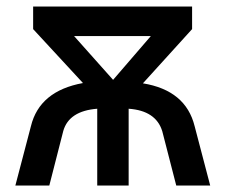

<svg xmlns="http://www.w3.org/2000/svg" viewBox="-20 -571 693 591"><path d="M27.3 0 75.2 -182.6Q101.6 -291 235.4 -315.4L82 -481.4V-550.8H571.3V-481.4L419.9 -314.5Q551.8 -293 579.1 -182.6L627 0H522.5L479.5 -167Q460 -230.5 376 -236.3V0H279.3V-236.3Q192.4 -229.5 174.8 -168L131.8 0ZM208 -460 328.1 -325.2 444.3 -460Z"/></svg>

Font: Gothic A1 SemiBold
Style: Regular
Weight: 600
Version: Version 2.50